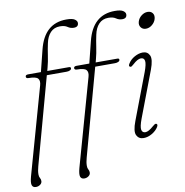

<svg xmlns="http://www.w3.org/2000/svg" viewBox="-94 -797 1016 1055"><g transform="rotate(-10 414.0 -269.0)"><path d="M71.5 -437.5Q71.5 -448 87 -448H158L188 -568Q222.5 -708.5 345.5 -708.5Q378.5 -708.5 391.8 -699.5Q405 -690.5 405 -679.5Q405 -656.5 379 -656.5Q360.5 -656.5 345.5 -667Q330.5 -677.5 304 -677.5Q271.5 -677.5 251.2 -656Q231 -634.5 223.5 -598Q216.5 -566.5 211.5 -531.5Q206.5 -496.5 198.5 -467L193.5 -448H314.5Q324.5 -448 324.5 -440.5Q324.5 -433.5 316.5 -429.5Q308.5 -425.5 297.5 -425.5H187L54 59Q50.5 71.5 48.8 82Q47 92.5 47 103.5Q47 116.5 51.8 124Q56.5 131.5 56.5 141.5Q56.5 153.5 46 161.2Q35.5 169 22 169Q5 169 0.2 155Q-4.5 141 5 106.5L141 -376.5Q148.5 -402 137.5 -414.8Q126.5 -427.5 86 -427.5Q71.5 -427.5 71.5 -437.5ZM341.5 -437.5Q341.5 -448 357 -448H428L458 -568Q492.5 -708.5 615.5 -708.5Q648.5 -708.5 661.8 -699.5Q675 -690.5 675 -679.5Q675 -656.5 649 -656.5Q630.5 -656.5 615.5 -667Q600.5 -677.5 574 -677.5Q541.5 -677.5 521.2 -656Q501 -634.5 493.5 -598Q486.5 -566.5 481.5 -531.5Q476.5 -496.5 468.5 -467L463.5 -448H584.5Q594.5 -448 594.5 -440.5Q594.5 -433.5 586.5 -429.5Q578.5 -425.5 567.5 -425.5H457L324 59Q320.5 71.5 318.8 82Q317 92.5 317 103.5Q317 116.5 321.8 124Q326.5 131.5 326.5 141.5Q326.5 153.5 316 161.2Q305.5 169 292 169Q275 169 270.2 155Q265.5 141 275 106.5L411 -376.5Q418.5 -402 407.5 -414.8Q396.5 -427.5 356 -427.5Q341.5 -427.5 341.5 -437.5ZM768 -582.5Q750 -582.5 740.2 -595.8Q730.5 -609 735.5 -627Q741 -646.5 757.5 -659.2Q774 -672 792 -672Q811 -672 820.2 -659.2Q829.5 -646.5 824 -627Q819 -609 803 -595.8Q787 -582.5 768 -582.5ZM658.5 -100.5Q642 -56.5 645.8 -39.8Q649.5 -23 666.5 -23Q684 -23 712 -48Q718.5 -53.5 723.5 -56.8Q728.5 -60 733.5 -58Q742 -53.5 734 -40Q722 -20.5 698.8 -6.8Q675.5 7 651.5 7Q624.5 7 613 -15.8Q601.5 -38.5 622.5 -93.5L719.5 -349Q735.5 -392 732.5 -409.5Q729.5 -427 712 -427Q693.5 -427 666.5 -402Q660 -396 655 -392.8Q650 -389.5 645.5 -392Q636.5 -396 645 -409.5Q657.5 -430.5 681.2 -443.8Q705 -457 727.5 -457Q754 -457 765 -434Q776 -411 755.5 -356Z"/></g></svg>

Font: Fraunces 9pt S050 Thin
Style: Italic
Weight: 100
Italic angle: -16°
Version: Version 1.000; ttfautohint (v1.8.3)